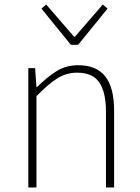

<svg xmlns="http://www.w3.org/2000/svg" viewBox="-20 -828 620 848"><path d="M105 0V-527H135L141 -443H143Q184 -484 227 -512Q270 -540 325 -540Q406 -540 445 -490.5Q484 -441 484 -339V0H448V-334Q448 -421 418.5 -464Q389 -507 321 -507Q272 -507 231.5 -481Q191 -455 141 -403V0ZM293 -630 163 -790 184 -808 307 -666H311L434 -808L455 -790L325 -630Z"/></svg>

Font: Shanggu Sans SC VF
Style: Regular
Weight: 250
Designer: GuiWonder
Version: Version 1.021